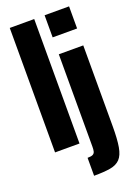

<svg xmlns="http://www.w3.org/2000/svg" viewBox="-174 -811 763 1077"><g transform="rotate(-20 207.5 -272.5)"><path d="M31 0V-743H177V0ZM239 -611V-743H385V-611ZM192 198V91Q215 91 224.5 85.5Q234 80 236.5 69Q239 58 239 41V-510H385V-27Q385 50 377 95.5Q369 141 348 163Q327 185 289.5 191.5Q252 198 192 198Z"/></g></svg>

Font: Saira ExtraCondensed Black
Style: Regular
Weight: 900
Width: 2
Designer: Hector Gatti with collaboration of the Omnibus-Type team
Foundry: Omnibus-Type
Version: Version 1.101